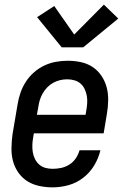

<svg xmlns="http://www.w3.org/2000/svg" viewBox="-20 -800 540 828"><path d="M207 8Q178 8 149.5 2Q121 -4 98 -18.5Q75 -33 59 -56Q43 -79 36 -105.5Q29 -132 29.5 -161.5Q30 -191 34 -221L56 -351Q60 -376 68.5 -400.5Q77 -425 91.5 -447.5Q106 -470 126.5 -488Q147 -506 171.5 -517.5Q196 -529 221.5 -533.5Q247 -538 272 -538Q301 -538 329 -532Q357 -526 379.5 -511Q402 -496 417.5 -473Q433 -450 440 -423.5Q447 -397 446.5 -367.5Q446 -338 441 -309L427 -225H126L123 -207Q120 -191 119.5 -174.5Q119 -158 121.5 -143Q124 -128 131 -114Q138 -100 149.5 -90Q161 -80 176 -76Q191 -72 207 -72Q226 -72 244.5 -76Q263 -80 279.5 -90.5Q296 -101 307 -117.5Q318 -134 323 -152H413Q405 -118 386.5 -87Q368 -56 339 -33.5Q310 -11 275.5 -1.5Q241 8 207 8ZM139 -305H349L352 -323Q355 -339 356 -355Q357 -371 354.5 -386Q352 -401 345.5 -415Q339 -429 328 -439Q317 -449 301.5 -453.5Q286 -458 270 -458Q270 -458 270 -458Q270 -458 270 -458Q255 -458 239.5 -454.5Q224 -451 209.5 -443Q195 -435 183.5 -423Q172 -411 164 -397Q156 -383 151.5 -368Q147 -353 145 -337ZM246 -596 140 -726 214 -774 300 -651 428 -780 490 -720 339 -596Z"/></svg>

Font: Iosevka Curly Medium Oblique
Style: Regular
Weight: 500
Italic angle: -9°
Monospace: yes
Designer: Belleve Invis
Foundry: Belleve Invis
Version: Version 11.1.0; ttfautohint (v1.8.3)